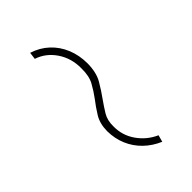

<svg xmlns="http://www.w3.org/2000/svg" viewBox="27 -572 571 571"><g transform="rotate(45 313.0 -286.0)"><path d="M83 -238.3Q92.8 -269 113.3 -291Q133.8 -313 162.8 -325Q191.9 -336.9 226.6 -336.9Q264.2 -336.4 288.3 -322.3Q312.5 -308.1 332 -293.9Q351.1 -280.3 369.1 -269.3Q387.2 -258.3 413.1 -258.8Q450.2 -258.3 480.7 -279.5Q511.2 -300.8 526.4 -335L547.9 -329.1Q535.6 -300.3 515.1 -279.3Q494.6 -258.3 468 -247.1Q441.4 -235.8 409.7 -235.4Q377.9 -235.8 356.2 -249.3Q334.5 -262.7 316.4 -276.9Q296.9 -291.5 276.4 -302.7Q255.9 -314 223.6 -313.5Q181.2 -314 148.9 -292Q116.7 -270 105.5 -235.4Z"/></g></svg>

Font: Inter 17pt Thin
Style: Italic
Weight: 250
Italic angle: -9.3988°
Version: Version 4.001;git-66647c0bb